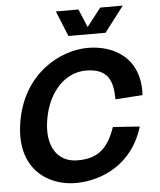

<svg xmlns="http://www.w3.org/2000/svg" viewBox="-61 -983 878 1052"><g transform="rotate(-5 377.5 -457.0)"><path d="M312 16C462 16 630 -63 689 -262L542 -272C501 -154 444 -107 334 -107C224 -107 161 -198 188 -348C214 -498 310 -593 420 -593C530 -593 570 -540 569 -422L719 -432C731 -631 592 -716 442 -716C292 -716 85 -608 40 -348C-6 -88 162 16 312 16ZM286 -930 343 -790H547L654 -930H530L452 -830L410 -930Z"/></g></svg>

Font: Uncut Sans
Style: Bold Italic
Weight: 700
Italic angle: -10°
Designer: Kasper Nordkvist
Foundry: Uncut Type
Version: Version 1.111;FEAKit 1.0